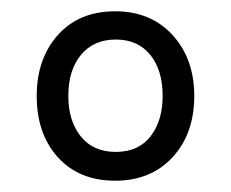

<svg xmlns="http://www.w3.org/2000/svg" viewBox="-20 -747 409 340"><path d="M184 -427Q120 -427 82.5 -468.5Q45 -510 45 -577Q45 -643 82.5 -685Q120 -727 184 -727Q247 -727 285.5 -685Q324 -643 324 -577Q324 -510 285.5 -468.5Q247 -427 184 -427ZM185 -478Q225 -478 246.5 -505.5Q268 -533 268 -577Q268 -623 246 -650Q224 -677 185 -677Q146 -677 123.5 -650Q101 -623 101 -577Q101 -533 123 -505.5Q145 -478 185 -478Z"/></svg>

Font: Noto Serif Myanmar SemCond
Style: Regular
Weight: 400
Width: 4
Designer: Ben Mitchell and the Monotype Design Team
Foundry: Monotype Imaging Inc.
Version: Version 2.106; ttfautohint (v1.8.4.7-5d5b)